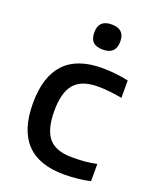

<svg xmlns="http://www.w3.org/2000/svg" viewBox="-144 -853 775 947"><g transform="rotate(20 244.0 -379.0)"><path d="M277 -635Q242 -635 225.5 -651Q209 -667 209 -702Q209 -767 277 -767Q345 -767 345 -702Q345 -635 277 -635ZM307 9Q44 9 44 -269Q44 -549 307 -549Q341 -549 378 -545Q415 -541 445 -534V-443Q413 -449 380.5 -452.5Q348 -456 318 -456Q233 -456 194.5 -411.5Q156 -367 156 -270Q156 -172 193.5 -128Q231 -84 316 -84Q353 -84 382.5 -86.5Q412 -89 445 -96V-6Q419 1 381.5 5Q344 9 307 9Z"/></g></svg>

Font: EncodeSans
Style: Medium
Weight: 500
Designer: Pablo Impallari, Andres Torresi
Foundry: Pablo Impallari, Andres Torresi
Version: Version 1.000; ttfautohint (v1.4.1)